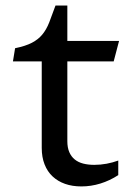

<svg xmlns="http://www.w3.org/2000/svg" viewBox="-20 -666 505 696"><path d="M131.3 -443.4H26.9L34.7 -491.2Q72.8 -499 95.7 -511Q118.7 -522.9 133.5 -541Q148.4 -559.1 158.4 -584.7Q168.5 -610.4 181.2 -646H224.1V-517.6H411.6L392.1 -443.4H224.1V-154.3Q224.1 -130.9 231.2 -114.5Q238.3 -98.1 251 -87.9Q263.7 -77.6 281.7 -73Q299.8 -68.4 321.8 -68.4Q344.2 -68.4 366.5 -72.5Q388.7 -76.7 408.7 -84V-31.2Q377.9 -11.2 344 -0.7Q310.1 9.8 274.9 9.8Q242.2 9.8 215.8 0.5Q189.5 -8.8 170.7 -26.4Q151.9 -43.9 141.6 -70.1Q131.3 -96.2 131.3 -129.9Z"/></svg>

Font: Proza Libre
Style: Regular
Weight: 400
Designer: Jasper de Waard
Foundry: Jasper de Waard
Version: Version 1.001; ttfautohint (v1.4.1.8-43bc)